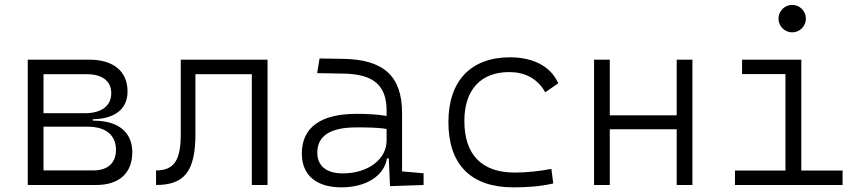

<svg xmlns="http://www.w3.org/2000/svg" viewBox="-20 -764 3556 793"><path d="M94.7 0H377.9C472.2 0 526.4 -49.3 526.4 -135.3C526.4 -218.3 468.3 -265.6 367.2 -265.6H363.3V-271.5C454.6 -272.9 506.8 -314 506.8 -385.7C506.8 -469.7 448.7 -517.6 347.7 -517.6H94.7ZM159.7 -60.1V-240.7H342.8C416.5 -240.7 459 -206.1 459 -145C459 -90.8 424.8 -60.1 365.7 -60.1ZM159.7 -296.4V-457.5H339.4C402.8 -457.5 439.5 -428.7 439.5 -379.4C439.5 -326.7 399.4 -296.4 330.1 -296.4Z M624.5 0C743.2 0 787.1 -57.6 787.1 -211.9V-457.5H1020V0H1085V-517.6H726.6V-208.5C726.6 -101.1 698.2 -60.1 624.5 -60.1Z M1590.8 4.9 1729.5 0V-48.3L1640.6 -56.2V-297.4C1640.6 -448.7 1565.4 -518.6 1396.5 -521L1299.8 -522.5L1290 -461.9L1399.9 -460C1522 -457.5 1576.7 -412.6 1576.7 -307.1V-285.2C1543 -291 1500 -293.9 1453.6 -293.9C1304.2 -293.9 1226.6 -237.8 1226.6 -129.4C1226.6 -41 1286.1 9.8 1390.1 9.8C1491.2 9.8 1566.4 -37.1 1578.1 -109.4H1585.9ZM1576.7 -231.4V-182.6C1576.7 -108.9 1503.4 -47.9 1395.5 -47.9C1328.6 -47.9 1290.5 -78.6 1290.5 -133.3C1290.5 -203.1 1344.2 -237.8 1451.7 -237.8C1492.2 -237.8 1538.6 -237.8 1576.7 -231.4Z M2100.6 9.8C2154.3 9.8 2211.9 6.3 2265.1 -6.3L2257.3 -66.4C2208.5 -57.1 2157.2 -51.3 2106 -51.3C1970.2 -51.3 1897.9 -124.5 1897.9 -264.6C1897.9 -393.6 1966.3 -466.3 2083 -466.3C2144.5 -466.3 2198.7 -442.4 2231.9 -382.8L2285.6 -419.9C2256.3 -488.3 2183.6 -527.3 2086.9 -527.3C1923.3 -527.3 1832 -428.7 1832 -259.8C1832 -83.5 1925.8 9.8 2100.6 9.8Z M2774.9 0H2839.8V-517.6H2774.9V-287.6H2498.5V-517.6H2433.6V0H2498.5V-230H2774.9Z M3015.6 0H3460V-59.6H3289.6V-517.6H3044.9V-458H3224.1V-59.6H3015.6ZM3252 -630.4C3283.2 -630.4 3308.6 -655.8 3308.6 -687C3308.6 -718.3 3283.2 -743.7 3252 -743.7C3220.7 -743.7 3195.3 -718.3 3195.3 -687C3195.3 -655.8 3220.7 -630.4 3252 -630.4Z"/></svg>

Font: Cascadia Mono Light
Style: Regular
Weight: 300
Monospace: yes
Designer: Aaron Bell
Foundry: Saja Typeworks
Version: Version 2404.023